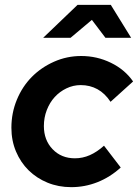

<svg xmlns="http://www.w3.org/2000/svg" viewBox="-20 -761 569 792"><path d="M289 -108Q321 -108 350.5 -121Q380 -134 409 -160L478 -70Q434 -30 382 -9.5Q330 11 274 11Q221 11 176 -7.5Q131 -26 98 -58.5Q65 -91 46 -136Q27 -181 27 -234Q27 -295 49.5 -349.5Q72 -404 111 -443.5Q150 -483 203 -506.5Q256 -530 315 -530Q380 -530 437.5 -502Q495 -474 529 -425L436 -341Q413 -376 382 -393Q351 -410 313 -410Q282 -410 254 -396.5Q226 -383 205.5 -360.5Q185 -338 173 -307Q161 -276 161 -241Q161 -183 197 -145.5Q233 -108 289 -108ZM415 -605 359 -679 271 -605H158L300 -741H437L521 -605Z"/></svg>

Font: Red Hat Display
Style: Bold Italic
Weight: 700
Italic angle: -12°
Designer: Pentagram / MCKL
Foundry: Pentagram / MCKL
Version: Version 1.003; Red Hat Display Bold Italic